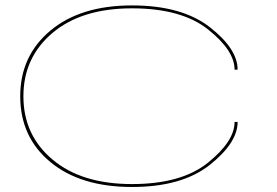

<svg xmlns="http://www.w3.org/2000/svg" viewBox="-20 -702 1048 726"><path d="M479 5Q284.5 5 170.5 -89.2Q56.5 -183.5 56.5 -338Q56.5 -491 170.5 -586.2Q284.5 -681.5 479 -681.5Q667.5 -681.5 773 -599.5Q878.5 -517.5 878.5 -438.5H867Q867 -511 766.5 -590.8Q666 -670.5 479 -670.5Q288.5 -670.5 178.5 -577.5Q68.5 -484.5 68.5 -338Q68.5 -191 178.8 -98.5Q289 -6 479 -6Q666 -6 766.5 -87Q867 -168 867 -241H878.5Q878.5 -162 773.2 -78.5Q668 5 479 5Z"/></svg>

Font: Anybody UltraExpanded Thin
Style: Regular
Weight: 100
Width: 9
Designer: Tyler Finck
Foundry: Etcetera Type Company
Version: Version 1.010; ttfautohint (v1.8.3) -l 8 -r 50 -G 200 -x 14 